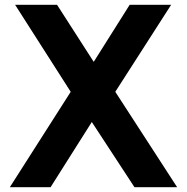

<svg xmlns="http://www.w3.org/2000/svg" viewBox="-20 -781 779 801"><path d="M541 0H719L461 -398L694 -761H521C471 -682 421 -602 371 -523L218 -761H43L275 -398L21 0H191L363 -272C422 -181 482 -91 541 0Z"/></svg>

Font: All Genders v4
Style: Bold
Weight: 700
Designer: Rassam Alawdi
Foundry: Rassam Art
Version: Version 3.100;FEAKit 1.0